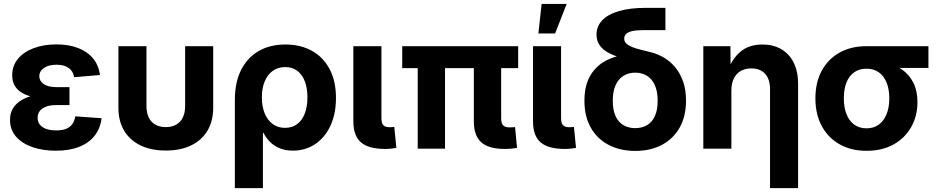

<svg xmlns="http://www.w3.org/2000/svg" viewBox="-20 -768 4837 992"><path d="M268.6 10.7Q201.7 10.7 147.9 -7.8Q94.2 -26.4 63 -62Q31.7 -97.7 31.7 -148.4Q31.7 -183.6 47.6 -209.2Q63.5 -234.9 93.3 -252Q123 -269 164.1 -277.3Q205.1 -285.6 255.4 -285.6H338.9V-225.1H269.5Q240.2 -225.1 218.8 -217.3Q197.3 -209.5 185.8 -194.8Q174.3 -180.2 174.3 -159.2Q174.3 -129.4 199.2 -111.8Q224.1 -94.2 270.5 -94.2Q301.3 -94.2 321.8 -102.5Q342.3 -110.8 353.8 -127.2Q365.2 -143.6 369.1 -167L504.9 -157.2Q498.5 -104.5 469 -66.9Q439.5 -29.3 388.9 -9.3Q338.4 10.7 268.6 10.7ZM259.8 -256.3Q207.5 -256.3 167.2 -263.4Q127 -270.5 99.1 -285.4Q71.3 -300.3 57.1 -323.5Q43 -346.7 43 -378.9Q43 -428.2 72.8 -464.1Q102.5 -500 154.3 -519.3Q206.1 -538.6 271.5 -538.6Q334.5 -538.6 382.6 -520.3Q430.7 -502 460.2 -466.8Q489.7 -431.6 496.6 -380.4L362.8 -369.1Q358.4 -399.9 335 -416.7Q311.5 -433.6 272 -433.6Q231.4 -433.6 207.3 -417Q183.1 -400.4 183.1 -374Q183.1 -349.6 205.8 -333.7Q228.5 -317.9 271 -317.9H338.9V-256.3Z M836.4 9.8Q760.7 9.8 705.8 -16.8Q650.9 -43.5 621.3 -93Q591.8 -142.6 591.8 -210.9V-529.3H736.8V-219.7Q736.8 -185.5 748.3 -161.4Q759.8 -137.2 782.2 -124.3Q804.7 -111.3 836.4 -111.3Q868.7 -111.3 890.9 -124.3Q913.1 -137.2 924.8 -161.4Q936.5 -185.5 936.5 -219.7V-529.3H1081.5V-210.9Q1081.5 -142.6 1052 -93Q1022.5 -43.5 967.5 -16.8Q912.6 9.8 836.4 9.8Z M1193.4 204.1V-251Q1193.4 -342.3 1225.6 -406.2Q1257.8 -470.2 1316.4 -504.2Q1375 -538.1 1454.6 -538.1Q1532.7 -538.1 1591.6 -505.4Q1650.4 -472.7 1683.1 -410.9Q1715.8 -349.1 1715.8 -261.7Q1715.8 -179.7 1687.3 -118.4Q1658.7 -57.1 1608.4 -23.4Q1558.1 10.3 1493.2 10.3Q1454.1 10.3 1424.6 -2.2Q1395 -14.6 1374.5 -35.4Q1354 -56.2 1341.3 -81.5H1338.4V204.1ZM1452.6 -107.4Q1489.7 -107.4 1515.6 -127Q1541.5 -146.5 1554.9 -181.9Q1568.4 -217.3 1568.4 -265.1Q1568.4 -312 1555.2 -347.2Q1542 -382.3 1516.4 -401.9Q1490.7 -421.4 1453.6 -421.4Q1416.5 -421.4 1389.4 -402.1Q1362.3 -382.8 1347.7 -347.7Q1333 -312.5 1333 -265.1Q1333 -217.3 1347.7 -181.9Q1362.3 -146.5 1389.2 -127Q1416 -107.4 1452.6 -107.4Z M1970.2 1.5Q1884.3 1.5 1845 -32.5Q1805.7 -66.4 1805.7 -140.6V-529.3H1950.7V-157.2Q1950.7 -132.3 1960.2 -121.6Q1969.7 -110.8 1992.7 -110.8Q2000.5 -110.8 2006.6 -111.3Q2012.7 -111.8 2017.1 -112.3L2027.8 -3.9Q2016.6 -2 2002 -0.2Q1987.3 1.5 1970.2 1.5Z M2588.9 1.5Q2503.9 1.5 2466.1 -33.2Q2428.2 -67.9 2428.2 -140.6V-498H2569.3V-156.2Q2569.3 -131.8 2579.3 -120.8Q2589.4 -109.9 2612.3 -109.9Q2621.1 -109.9 2628.4 -110.4Q2635.7 -110.8 2641.1 -111.3L2651.4 -3.9Q2640.1 -2 2623.5 -0.2Q2606.9 1.5 2588.9 1.5ZM2138.2 0V-498H2279.3V0ZM2058.1 -416V-529.3H2657.2V-416Z M2898.4 1.5Q2812.5 1.5 2773.2 -32.5Q2733.9 -66.4 2733.9 -140.6V-529.3H2878.9V-157.2Q2878.9 -132.3 2888.4 -121.6Q2897.9 -110.8 2920.9 -110.8Q2928.7 -110.8 2934.8 -111.3Q2940.9 -111.8 2945.3 -112.3L2956.1 -3.9Q2944.8 -2 2930.2 -0.2Q2915.5 1.5 2898.4 1.5ZM2761.7 -595.2 2778.3 -747.6H2907.7L2848.1 -595.2Z M3262.2 11.7Q3184.1 11.7 3124.8 -19.3Q3065.4 -50.3 3032.5 -108.4Q2999.5 -166.5 2999.5 -247.6Q2999.5 -328.6 3032.5 -381.8Q3065.4 -435.1 3124.8 -461.7Q3184.1 -488.3 3262.2 -488.3V-452.6Q3217.3 -460.9 3180.4 -472.2Q3143.6 -483.4 3117.2 -499Q3090.8 -514.6 3076.4 -536.9Q3062 -559.1 3062 -589.4Q3062 -631.3 3090.8 -662.4Q3119.6 -693.4 3176.8 -710.4Q3233.9 -727.5 3319.3 -727.5H3418V-612.3H3303.2Q3267.1 -612.3 3245.6 -607.2Q3224.1 -602.1 3214.6 -592.3Q3205.1 -582.5 3205.1 -568.4Q3205.1 -553.7 3215.6 -543.5Q3226.1 -533.2 3244.6 -525.6Q3263.2 -518.1 3287.8 -511.7Q3312.5 -505.4 3341.3 -498.5Q3376 -490.2 3408.9 -471.2Q3441.9 -452.1 3467.8 -421.4Q3493.7 -390.6 3509 -347.7Q3524.4 -304.7 3524.4 -248.5Q3524.4 -167 3491.5 -108.6Q3458.5 -50.3 3399.4 -19.3Q3340.3 11.7 3262.2 11.7ZM3262.2 -106Q3296.9 -106 3323 -121.3Q3349.1 -136.7 3363.5 -168.2Q3377.9 -199.7 3377.9 -247.1Q3377.9 -295.4 3363.5 -327.6Q3349.1 -359.9 3323 -376.2Q3296.9 -392.6 3262.2 -392.6Q3227.5 -392.6 3201.2 -376.2Q3174.8 -359.9 3160.4 -327.6Q3146 -295.4 3146 -247.1Q3146 -199.7 3160.4 -168.2Q3174.8 -136.7 3201.2 -121.3Q3227.5 -106 3262.2 -106Z M3758.8 -299.8V0H3613.8V-529.3H3753.9L3754.9 -394H3737.3Q3760.3 -462.4 3804.9 -500.2Q3849.6 -538.1 3919.4 -538.1Q3975.1 -538.1 4016.6 -513.9Q4058.1 -489.7 4080.8 -444.1Q4103.5 -398.4 4103.5 -333.5V204.1H3958.5V-307.6Q3958.5 -358.9 3933.1 -386.7Q3907.7 -414.6 3861.8 -414.6Q3831.5 -414.6 3808.3 -401.9Q3785.2 -389.2 3772 -363.5Q3758.8 -337.9 3758.8 -299.8Z M4457 11.2Q4377.4 11.2 4317.9 -22.5Q4258.3 -56.2 4225.6 -117.2Q4192.9 -178.2 4192.9 -259.8Q4192.9 -341.3 4225.3 -401.9Q4257.8 -462.4 4317.1 -495.8Q4376.5 -529.3 4456.1 -529.3H4776.9V-417H4551.3L4456.1 -413.1Q4419.4 -413.1 4393.3 -394.5Q4367.2 -376 4353.5 -341.8Q4339.8 -307.6 4339.8 -259.8Q4339.8 -212.4 4353.8 -177.5Q4367.7 -142.6 4394 -123.8Q4420.4 -105 4457 -105Q4494.1 -105 4520.3 -124Q4546.4 -143.1 4560.5 -177.7Q4574.7 -212.4 4574.7 -259.8Q4574.7 -307.6 4560.5 -341.8Q4546.4 -376 4520.3 -394.5Q4494.1 -413.1 4457 -413.1V-458Q4512.2 -458 4560.1 -445.3Q4607.9 -432.6 4643.8 -406.2Q4679.7 -379.9 4700 -338.6Q4720.2 -297.4 4720.2 -240.2Q4720.2 -168.5 4687.7 -111.3Q4655.3 -54.2 4596.4 -21.5Q4537.6 11.2 4457 11.2Z"/></svg>

Font: Inter 24pt
Style: Bold
Weight: 700
Designer: Rasmus Andersson
Foundry: rsms
Version: Version 4.001;git-66647c0bb